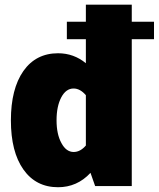

<svg xmlns="http://www.w3.org/2000/svg" viewBox="-20 -784 669 809"><path d="M261.7 -692.4V-618.7H341.8V-517.6C308.1 -545.4 269 -559.6 224.6 -559.6C162.6 -559.6 113.8 -534.7 78.6 -484.9C43.5 -434.6 25.9 -365.2 25.9 -276.9C25.9 -188.5 43.5 -119.6 78.6 -69.8C113.8 -20 162.6 4.9 224.6 4.9C277.8 4.9 323.7 -15.1 361.3 -55.7L380.9 0H535.2V-618.7H628.9V-692.4H535.2V-764.2H341.8V-692.4ZM218.3 -277.3C218.3 -316.9 225.1 -349.1 238.3 -374C251.5 -398.9 269 -411.1 290 -411.1C308.1 -411.1 325.7 -401.9 341.8 -382.8V-170.9C326.2 -152.8 309.1 -143.6 290.5 -143.6C269.5 -143.6 252 -156.2 238.8 -181.2C225.1 -206.1 218.3 -237.8 218.3 -277.3Z"/></svg>

Font: Estedad Black
Style: Regular
Weight: 900
Designer: Amin Abedi
Version: Version 7.3